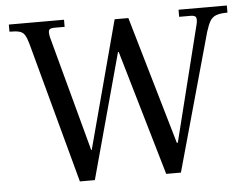

<svg xmlns="http://www.w3.org/2000/svg" viewBox="-49 -720 1009 780"><g transform="rotate(-5 456.0 -330.0)"><path d="M246 0 91 -573Q84 -598 76.5 -610.5Q69 -623 55 -627Q41 -631 14 -631V-660H239V-631H197Q180 -631 175.5 -624Q171 -617 176 -594L303 -123H305L444 -644H500L652 -122H656L773 -591Q778 -609 775.5 -620Q773 -631 753 -631H706V-660H903V-631Q874 -631 857.5 -625Q841 -619 832 -604Q823 -589 814 -560L658 0H598L449 -510H446L307 0Z"/></g></svg>

Font: Frank Ruhl Libre
Style: Regular
Weight: 400
Designer: Yanek Iontef
Foundry: Fontef
Version: Version 6.004